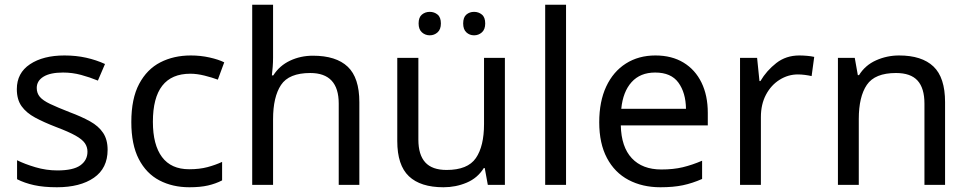

<svg xmlns="http://www.w3.org/2000/svg" viewBox="-20 -780 4088 810"><path d="M434 -148Q434 -70 376 -30Q318 10 220 10Q164 10 123.5 1Q83 -8 52 -24V-104Q84 -88 129.5 -74.5Q175 -61 222 -61Q289 -61 319 -82.5Q349 -104 349 -140Q349 -160 338 -176Q327 -192 298.5 -208Q270 -224 217 -244Q165 -264 128 -284Q91 -304 71 -332Q51 -360 51 -404Q51 -472 106.5 -509Q162 -546 252 -546Q301 -546 343.5 -536.5Q386 -527 423 -510L393 -440Q359 -454 322 -464Q285 -474 246 -474Q192 -474 163.5 -456.5Q135 -439 135 -409Q135 -387 148 -371.5Q161 -356 191.5 -341.5Q222 -327 273 -307Q324 -288 360 -268Q396 -248 415 -219.5Q434 -191 434 -148Z M779 10Q708 10 652.5 -19Q597 -48 565.5 -109Q534 -170 534 -265Q534 -364 567 -426Q600 -488 656.5 -517Q713 -546 785 -546Q826 -546 864 -537.5Q902 -529 926 -517L899 -444Q875 -453 843 -461Q811 -469 783 -469Q625 -469 625 -266Q625 -169 663.5 -117.5Q702 -66 778 -66Q822 -66 855.5 -75Q889 -84 917 -97V-19Q890 -5 857.5 2.5Q825 10 779 10Z M1132 -537Q1132 -518 1130.5 -498Q1129 -478 1127 -462H1133Q1159 -503 1203.5 -524Q1248 -545 1300 -545Q1398 -545 1447 -498.5Q1496 -452 1496 -349V0H1409V-343Q1409 -472 1289 -472Q1199 -472 1165.5 -421.5Q1132 -371 1132 -277V0H1044V-760H1132Z M2110 -536V0H2038L2025 -71H2021Q1995 -29 1949 -9.5Q1903 10 1851 10Q1754 10 1705 -36.5Q1656 -83 1656 -185V-536H1745V-191Q1745 -127 1774 -95Q1803 -63 1864 -63Q1953 -63 1987.5 -113Q2022 -163 2022 -257V-536ZM1746 -681Q1746 -707 1760 -718.5Q1774 -730 1793 -730Q1812 -730 1826 -718.5Q1840 -707 1840 -681Q1840 -656 1826 -643.5Q1812 -631 1793 -631Q1774 -631 1760 -643.5Q1746 -656 1746 -681ZM1934 -681Q1934 -707 1947.5 -718.5Q1961 -730 1980 -730Q1999 -730 2013 -718.5Q2027 -707 2027 -681Q2027 -656 2013 -643.5Q1999 -631 1980 -631Q1961 -631 1947.5 -643.5Q1934 -656 1934 -681Z M2368 0H2280V-760H2368Z M2745 -546Q2814 -546 2863.5 -516Q2913 -486 2939.5 -431.5Q2966 -377 2966 -304V-251H2599Q2601 -160 2645.5 -112.5Q2690 -65 2770 -65Q2821 -65 2860.5 -74.5Q2900 -84 2942 -102V-25Q2901 -7 2861 1.5Q2821 10 2766 10Q2690 10 2631.5 -21Q2573 -52 2540.5 -113.5Q2508 -175 2508 -264Q2508 -352 2537.5 -415Q2567 -478 2620.5 -512Q2674 -546 2745 -546ZM2744 -474Q2681 -474 2644.5 -433.5Q2608 -393 2601 -321H2874Q2873 -389 2842 -431.5Q2811 -474 2744 -474Z M3352 -546Q3367 -546 3384.5 -544.5Q3402 -543 3415 -540L3404 -459Q3391 -462 3375.5 -464Q3360 -466 3346 -466Q3305 -466 3269 -443.5Q3233 -421 3211.5 -380.5Q3190 -340 3190 -286V0H3102V-536H3174L3184 -438H3188Q3214 -482 3255 -514Q3296 -546 3352 -546Z M3773 -546Q3869 -546 3918 -499.5Q3967 -453 3967 -349V0H3880V-343Q3880 -408 3851 -440Q3822 -472 3760 -472Q3671 -472 3637 -422Q3603 -372 3603 -278V0H3515V-536H3586L3599 -463H3604Q3630 -505 3676 -525.5Q3722 -546 3773 -546Z"/></svg>

Font: Noto Sans Lisu
Style: Regular
Weight: 400
Designer: Monotype Design Team. David Williams.
Foundry: Monotype Imaging Inc.
Version: Version 2.102